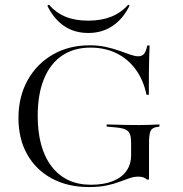

<svg xmlns="http://www.w3.org/2000/svg" viewBox="-20 -772 767 804"><path d="M352.4 11.3Q263.7 11.3 197.2 -24.6Q130.6 -60.5 94 -125.4Q57.3 -190.3 57.3 -277.4Q57.3 -366.9 95.6 -435.9Q133.9 -504.8 201.2 -543.5Q268.5 -582.3 355.6 -582.3Q391.9 -582.3 423.4 -575.4Q454.8 -568.5 480.2 -559.3Q505.6 -550 525.8 -543.1Q546 -536.3 558.9 -536.3Q575 -536.3 583.5 -546.8Q591.9 -557.3 596.8 -581.5H606.5Q605.6 -560.5 604.8 -534.3Q604 -508.1 603.6 -470.6Q603.2 -433.1 603.2 -375H593.5Q580.6 -437.1 548 -481.5Q515.3 -525.8 467.3 -549.2Q419.4 -572.6 358.9 -572.6Q289.5 -572.6 239.9 -539.1Q190.3 -505.6 164.1 -441.5Q137.9 -377.4 137.9 -287.1Q137.9 -150 196.8 -74.2Q255.6 1.6 360.5 1.6Q414.5 1.6 452 -13.3Q489.5 -28.2 509.3 -56Q529 -83.9 529 -121.8V-172.6Q529 -197.6 523.8 -210.9Q518.5 -224.2 504.4 -230.2Q490.3 -236.3 462.9 -238.7L426.6 -241.9V-250.8Q443.5 -250.8 464.1 -250Q484.7 -249.2 508.9 -248.8Q533.1 -248.4 560.5 -248.4H566.9Q587.9 -248.4 607.7 -249.2Q627.4 -250 647.6 -250.8V-241.9L637.9 -240.3Q618.5 -237.9 611.3 -225Q604 -212.1 604 -172.6V-20.2H595.2Q589.5 -25.8 581 -29Q572.6 -32.3 559.7 -32.3Q541.1 -32.3 522.2 -25.8Q503.2 -19.4 479.8 -10.5Q456.5 -1.6 425.8 4.8Q395.2 11.3 352.4 11.3ZM350 -633.9Q291.9 -633.9 248.8 -662.9Q205.6 -691.9 178.2 -748.4L184.7 -752.4Q214.5 -718.5 254.4 -702Q294.4 -685.5 349.2 -685.5Q404 -685.5 445.6 -702Q487.1 -718.5 516.9 -752.4L522.6 -748.4Q495.2 -692.7 451.2 -663.3Q407.3 -633.9 350 -633.9Z"/></svg>

Font: Playfair 144pt SemiExpanded Light
Style: Regular
Weight: 300
Width: 6
Designer: Claus Eggers Sørensen
Foundry: Claus Eggers Sørensen
Version: Version 2.203